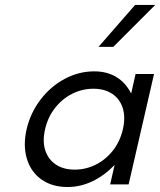

<svg xmlns="http://www.w3.org/2000/svg" viewBox="-20 -751 652 782"><path d="M88.4 -224.6Q104 -291.5 145 -345.2Q186 -398.9 243.4 -429.7Q300.8 -460.4 363.8 -460.4Q415.5 -460.4 453.6 -437.5Q491.7 -414.6 514.2 -370.1L532.2 -449.7H607.4L503.9 0H428.7L446.8 -79.1Q404.3 -35.2 355.5 -12.2Q306.6 10.7 255.4 10.7Q192.4 10.7 149.2 -19.8Q106 -50.3 89.6 -104Q73.2 -157.7 88.4 -224.6ZM284.2 -60.1Q329.1 -60.1 369.9 -80.3Q410.6 -100.6 439.9 -137.9Q469.2 -175.3 480.5 -224.6Q491.7 -272.9 480 -310.5Q468.3 -348.1 437 -368.9Q405.8 -389.6 360.4 -389.6Q315.4 -389.6 274.7 -369.4Q233.9 -349.1 204.3 -311.5Q174.8 -273.9 163.6 -224.6Q152.3 -176.3 164.3 -138.9Q176.3 -101.6 207.5 -80.8Q238.8 -60.1 284.2 -60.1ZM530.3 -731H612.3L441.4 -560.1H381.3Z"/></svg>

Font: Glacial Indifference
Style: Italic
Weight: 400
Designer: Alfredo Marco Pradil
Foundry: Alfredo Marco Pradil
Version: Version 1.312